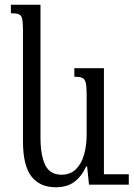

<svg xmlns="http://www.w3.org/2000/svg" viewBox="-20 -780 566 811"><path d="M216 11Q148 11 112.5 -35Q77 -81 77 -184V-654Q77 -686 73.5 -701Q70 -716 59 -720Q48 -724 26 -724V-760H151V-200Q151 -124 171 -83Q191 -42 240 -42Q277 -42 300.5 -65Q324 -88 335 -126.5Q346 -165 346 -212V-380Q346 -415 342 -431Q338 -447 326.5 -451.5Q315 -456 294 -456V-492H419V-44H524V0H356L348 -77H344Q324 -34 293.5 -11.5Q263 11 216 11Z"/></svg>

Font: Noto Serif Armenian Condensed
Style: Regular
Weight: 400
Width: 3
Designer: Monotype Design Team
Foundry: Monotype Imaging Inc.
Version: Version 2.008; ttfautohint (v1.8.4.7-5d5b)